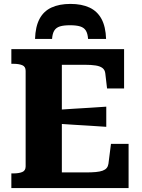

<svg xmlns="http://www.w3.org/2000/svg" viewBox="-20 -961 726 981"><path d="M340 -941Q283 -941 243 -922.5Q203 -904 182 -864.5Q161 -825 159 -762H246Q248 -790 257.5 -805Q267 -820 286 -826Q305 -832 338 -832Q370 -832 389.5 -826Q409 -820 418.5 -805Q428 -790 430 -762H522Q520 -825 498.5 -864.5Q477 -904 437 -922.5Q397 -941 340 -941ZM637 -226V0H38V-75H49Q76 -75 93.5 -82Q111 -89 111 -111V-599Q111 -621 93.5 -628Q76 -635 49 -635H38V-710H614V-509H527L518 -586Q516 -604 503.5 -613.5Q491 -623 468.5 -626.5Q446 -630 413 -630H296V-80H418Q448 -80 469.5 -82Q491 -84 504.5 -89Q518 -94 525 -102.5Q532 -111 534 -124L547 -226ZM274 -400Q316 -403 357.5 -405.5Q399 -408 440.5 -410.5Q482 -413 523 -416V-313Q482 -316 440.5 -318.5Q399 -321 357.5 -323.5Q316 -326 274 -329Z"/></svg>

Font: Roboto Serif 20pt
Style: Bold
Weight: 700
Version: Version 1.008